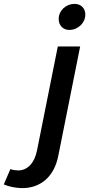

<svg xmlns="http://www.w3.org/2000/svg" viewBox="-166 -770 462 988"><path d="M-112.5 100Q-103.5 104 -93.5 105Q-83.5 106 -74.5 107Q-56 107.5 -40 100.5Q-24 93.5 -11.2 80.2Q1.5 67 10.5 47.8Q19.5 28.5 24.5 4L131.5 -531H246.5L134.5 29Q126.5 71 109.5 102.8Q92.5 134.5 68 155.8Q43.5 177 12.2 187.8Q-19 198.5 -55.5 198Q-81 197 -104 192.2Q-127 187.5 -146.5 179ZM217 -750Q242.5 -750 257.8 -734.5Q273 -719 273 -695Q273 -678.5 266.2 -664Q259.5 -649.5 248.2 -639Q237 -628.5 222 -622.2Q207 -616 191 -616Q166 -616 151 -632Q136 -648 136 -672Q136 -688.5 142.5 -702.8Q149 -717 160.2 -727.5Q171.5 -738 186.2 -744Q201 -750 217 -750Z"/></svg>

Font: Argentum Sans
Style: Italic
Weight: 400
Italic angle: -11.3099°
Designer: Julieta Ulanovsky, Owen Earl, Rasmus Andersson, Cristiano Sobral
Foundry: The Argentum Sans Project Authors
Version: Version 3.131; ttfautohint (v1.8.4.7-5d5b-dirty)